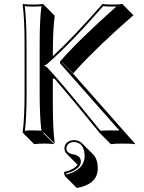

<svg xmlns="http://www.w3.org/2000/svg" viewBox="-20 -668 725 969"><path d="M355 39.1Q377.9 40 393.6 54.7L450.2 111.3Q473.1 135.7 473.6 181.6Q473.6 252.4 391.1 275.4Q379.4 278.8 367.7 280.8L311 224.1Q303.2 215.3 303.2 200.2Q353 188.5 371.6 163.6L371.1 163.1L314.9 106.4Q305.7 95.7 305.2 82Q305.2 52.7 335.4 42Q345.2 39.1 355 39.1ZM104 -444.8Q104 -573.7 94.2 -645L96.2 -647.9Q114.3 -645 147 -645Q179.7 -645 198.2 -647.9L200.2 -645L256.3 -588.4Q246.6 -521.5 246.6 -388.7V-384.3Q355 -485.4 497.1 -647.9Q510.7 -645 545.9 -645Q581.1 -645 597.2 -647.9L653.3 -591.3Q472.7 -433.6 367.2 -317.4Q357.4 -306.6 349.6 -297.4L293 -354V-352.1L349.6 -295.4L663.6 59.6Q643.6 56.6 601.6 56.6Q556.6 56.6 539.6 59.6L482.9 2.9Q341.3 -171.9 255.9 -270Q251 -271.5 246.6 -272V-143.6Q246.6 -14.6 256.3 56.6L200.2 0L198.2 2.9L254.4 59.6Q236.3 56.6 203.6 56.6Q171.4 56.6 152.3 59.6L96.2 2.9L94.2 0Q104 -68.4 104 -200.2ZM180.2 -444.8Q180.2 -570.8 189 -636.7Q168.5 -634.8 147 -634.8Q125.5 -634.8 105 -636.7Q113.8 -565.9 113.8 -444.8L114.3 -200.2Q114.3 -75.2 105.5 -8.3Q126.5 -10.3 147 -9.8Q168 -9.8 189 -8.3Q180.2 -78.6 180.2 -200.2ZM201.7 -336.4Q210.9 -333 215.3 -329.6H215.8Q272 -273.4 487.3 -7.8Q506.3 -10.3 544.9 -9.8Q569.3 -9.8 582.5 -9.3L283.2 -348.1V-357.9L285.6 -360.4Q373.5 -462.4 567.4 -635.3Q558.6 -635.3 545.9 -634.8Q515.1 -634.8 501 -637.2Q334.5 -446.8 218.8 -345.7Q210.9 -339.4 201.7 -336.4ZM355 48.8Q323.7 48.8 316.4 73.2Q314.9 78.1 314.9 82Q316.4 105 348.6 110.8Q387.2 117.2 388.2 147Q388.2 180.2 334 201.2Q323.7 205.1 313.5 207.5Q314.5 210.9 315.4 212.9Q402.3 189.9 407.2 125Q407.2 61.5 367.7 50.8Q360.8 48.8 355 48.8Z"/></svg>

Font: Linux Biolinum Shadow O
Style: Regular
Weight: 400
Designer: Philipp H. Poll
Foundry: Philipp H. Poll
Version: Version 1.0.4